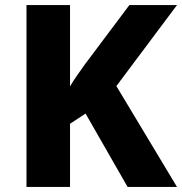

<svg xmlns="http://www.w3.org/2000/svg" viewBox="-20 -734 715 754"><path d="M675 0H481L316 -288L255 -248V0H84V-714H255V-395Q268 -417 283.5 -439Q299 -461 314 -482L488 -714H675L437 -396Z"/></svg>

Font: Noto Sans Thai ExtraBold
Style: Regular
Weight: 800
Version: Version 2.001